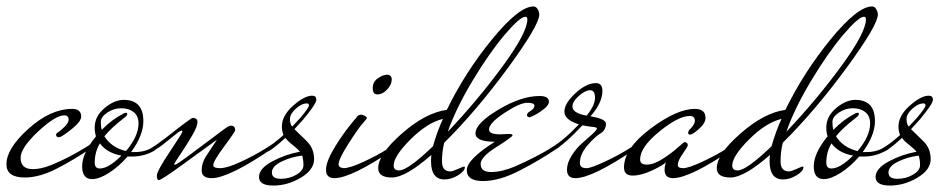

<svg xmlns="http://www.w3.org/2000/svg" viewBox="-34 -537 2956 596"><path d="M133 -28Q181 -48 236 -82L255 -94Q256 -92 256 -86Q256 -80 247 -76Q194 -40 141 -13Q88 14 43 14Q-14 14 -14 -27Q-14 -76 54.5 -137.5Q123 -199 190 -199Q218 -199 218 -175Q218 -161 193 -140Q158 -111 149 -111Q140 -111 140 -119Q140 -122 144 -125Q154 -131 166.5 -143.5Q179 -156 179 -165Q179 -179 166 -179Q138 -179 84 -128.5Q30 -78 30 -47Q30 -12 68 -12Q93 -12 123 -24Z M446 -70Q415 -51 374 -51H362Q335 -20 304.5 -0.5Q274 19 252 19Q221 19 221 -21Q221 -61 264 -114Q260 -125 260 -141Q260 -176 290.5 -201.5Q321 -227 350 -227Q411 -227 411 -161Q411 -117 373 -65H385Q417 -65 440 -80Q443 -83 448 -83Q453 -83 453 -79.5Q453 -76 446 -70ZM350 -185Q355 -187 358 -187Q361 -187 361 -182.5Q361 -178 350 -170Q310 -139 290 -114Q312 -79 357 -68Q396 -114 396 -154Q396 -177 381 -189Q366 -201 342.5 -201Q319 -201 299 -187.5Q279 -174 279 -158.5Q279 -143 282 -134Q313 -166 350 -185ZM276 -92Q260 -65 260 -32Q260 -14 276 -14Q303 -14 343 -54Q298 -62 276 -92Z M433 -76Q452 -87 483 -111Q559 -171 564 -171Q579 -171 579 -158Q579 -145 563.5 -118Q548 -91 528.5 -62Q509 -33 506 -27Q507 -26 510.5 -26Q514 -26 550 -52.5Q586 -79 625 -108.5Q664 -138 671 -142.5Q678 -147 684 -147Q696 -146 696 -133Q696 -128 662 -82.5Q628 -37 628 -24Q628 -15 649.5 -15Q671 -15 713 -34.5Q755 -54 787 -74L819 -94Q820 -92 820 -86Q820 -80 811 -76Q676 16 623 16Q592 16 592 -8Q592 -31 605.5 -52Q619 -73 629 -87.5Q639 -102 639 -103Q593 -70 530 -24Q467 22 459 22Q453 22 453 8Q453 -6 492.5 -65Q532 -124 532 -128Q532 -132 530 -132L520 -127L470 -87Q465 -83 451 -74Q437 -65 433.5 -65Q430 -65 430 -69.5Q430 -74 433 -76Z M852 -109Q804 -65 791 -65Q787 -65 787 -69Q787 -73 790 -76Q814 -89 846 -118Q841 -130 841 -144Q841 -178 876 -209Q911 -240 935 -240Q948 -240 948 -227.5Q948 -215 908 -167Q904 -162 899 -157Q894 -152 888.5 -145.5Q883 -139 880 -136Q885 -131 898 -118.5Q911 -106 919 -98Q941 -76 941 -43Q941 -10 900 14.5Q859 39 814.5 39Q770 39 770 12.5Q770 -14 811 -36Q852 -58 897 -66Q891 -74 874.5 -87Q858 -100 852 -109ZM904 -54Q870 -50 840 -35.5Q810 -21 810 -1.5Q810 18 837.5 18Q865 18 886.5 5Q908 -8 908 -24Q908 -40 904 -54ZM873 -144 899 -172Q925 -203 925 -209.5Q925 -216 919 -216Q902 -216 884 -199.5Q866 -183 866 -167.5Q866 -152 873 -144Z M1167 -305Q1182 -305 1182 -290Q1182 -275 1168 -259.5Q1154 -244 1137 -244Q1123 -244 1123 -263.5Q1123 -283 1139 -294Q1155 -305 1167 -305ZM1073 -173Q1078 -181 1087 -181Q1096 -181 1105 -172Q1105 -168 1092 -154Q1079 -140 1048 -91.5Q1017 -43 1017 -27Q1017 -17 1032 -15Q1052 -15 1094 -34.5Q1136 -54 1168 -74L1200 -94Q1201 -92 1201 -86Q1201 -80 1192 -76Q1057 16 1004 16Q978 16 978 -10Q978 -36 1006.5 -82.5Q1035 -129 1073 -173Z M1345 -94Q1338 -67 1338 -36Q1338 -5 1364 -5Q1371 -5 1387.5 -12.5Q1404 -20 1406.5 -20Q1409 -20 1409 -18Q1409 -6 1388 7Q1367 20 1346 20Q1304 20 1304 -36Q1304 -49 1305 -56Q1225 14 1182.5 14Q1140 14 1140 -15Q1140 -58 1213.5 -122.5Q1287 -187 1353 -196Q1410 -313 1493.5 -415Q1577 -517 1622 -517Q1630 -517 1635 -508.5Q1640 -500 1640 -492Q1640 -459 1542.5 -326Q1445 -193 1345 -94ZM1603 -477Q1603 -485 1597 -485Q1580 -485 1532.5 -429Q1485 -373 1433 -286.5Q1381 -200 1356 -128Q1449 -226 1526 -331Q1603 -436 1603 -477ZM1188 -23Q1188 -8 1205 -8Q1232 -8 1310 -83Q1323 -129 1341 -168Q1292 -156 1240 -104Q1188 -52 1188 -23Z M1502 -97Q1442 -97 1442 -123Q1442 -154 1513 -196.5Q1584 -239 1641 -239Q1670 -239 1670 -221Q1670 -211 1655 -199Q1640 -187 1626 -180Q1612 -173 1610 -173Q1604 -173 1602 -178Q1600 -185 1612.5 -192.5Q1625 -200 1625 -209Q1625 -218 1602.5 -218Q1580 -218 1532 -186.5Q1484 -155 1484 -135Q1484 -120 1519 -120Q1525 -120 1541 -121Q1557 -122 1557 -117Q1557 -112 1507.5 -81Q1458 -50 1458 -28Q1458 -3 1490.5 -3Q1523 -3 1564 -20Q1630 -49 1684 -82L1703 -94Q1704 -92 1704 -86Q1704 -80 1695 -76Q1642 -40 1579 -7.5Q1516 25 1465.5 25Q1415 25 1415 -8.5Q1415 -42 1502 -97Z M1681 -67Q1677 -65 1673.5 -65Q1670 -65 1670 -69Q1670 -73 1673 -76Q1714 -99 1763 -151Q1718 -165 1718 -190.5Q1718 -216 1752 -247.5Q1786 -279 1816 -279Q1836 -279 1836 -255Q1836 -218 1799 -176Q1847 -168 1847 -153Q1847 -133 1829.5 -122.5Q1812 -112 1789 -85Q1766 -58 1766 -31Q1766 -25 1770 -20Q1774 -15 1787 -15Q1800 -15 1842 -34.5Q1884 -54 1916 -74L1948 -94Q1949 -92 1949 -86Q1949 -80 1940 -76Q1805 16 1752 16Q1726 16 1726 -10Q1726 -31 1740.5 -54Q1755 -77 1772.5 -92Q1790 -107 1804.5 -120.5Q1819 -134 1819 -138Q1819 -142 1806.5 -143Q1794 -144 1774 -148Q1719 -89 1681 -67ZM1743 -206Q1743 -186 1787 -178Q1813 -210 1813 -233.5Q1813 -257 1798 -257Q1783 -257 1763 -239.5Q1743 -222 1743 -206Z M2108 -119Q2102 -119 2102 -126L2105 -133Q2123 -150 2123 -162Q2123 -177 2107 -177Q2072 -177 2012.5 -128.5Q1953 -80 1953 -42Q1953 -26 1974 -26Q1995 -26 2022.5 -43.5Q2050 -61 2069.5 -78.5Q2089 -96 2091 -96Q2101 -95 2101 -86Q2101 -82 2085.5 -60Q2070 -38 2070 -25Q2070 -15 2086.5 -15Q2103 -15 2145 -34.5Q2187 -54 2219 -74L2251 -94Q2252 -92 2252 -86Q2252 -80 2243 -76Q2108 16 2055 16Q2029 16 2029 -10Q2029 -21 2033 -33Q2026 -25 1991.5 -8.5Q1957 8 1930 8Q1903 8 1903 -17Q1903 -76 1985 -137.5Q2067 -199 2123 -199Q2156 -199 2156 -171Q2156 -155 2136 -137Q2116 -119 2108 -119Z M2396 -94Q2389 -67 2389 -36Q2389 -5 2415 -5Q2422 -5 2438.5 -12.5Q2455 -20 2457.5 -20Q2460 -20 2460 -18Q2460 -6 2439 7Q2418 20 2397 20Q2355 20 2355 -36Q2355 -49 2356 -56Q2276 14 2233.5 14Q2191 14 2191 -15Q2191 -58 2264.5 -122.5Q2338 -187 2404 -196Q2461 -313 2544.5 -415Q2628 -517 2673 -517Q2681 -517 2686 -508.5Q2691 -500 2691 -492Q2691 -459 2593.5 -326Q2496 -193 2396 -94ZM2654 -477Q2654 -485 2648 -485Q2631 -485 2583.5 -429Q2536 -373 2484 -286.5Q2432 -200 2407 -128Q2500 -226 2577 -331Q2654 -436 2654 -477ZM2239 -23Q2239 -8 2256 -8Q2283 -8 2361 -83Q2374 -129 2392 -168Q2343 -156 2291 -104Q2239 -52 2239 -23Z M2717 -70Q2686 -51 2645 -51H2633Q2606 -20 2575.5 -0.5Q2545 19 2523 19Q2492 19 2492 -21Q2492 -61 2535 -114Q2531 -125 2531 -141Q2531 -176 2561.5 -201.5Q2592 -227 2621 -227Q2682 -227 2682 -161Q2682 -117 2644 -65H2656Q2688 -65 2711 -80Q2714 -83 2719 -83Q2724 -83 2724 -79.5Q2724 -76 2717 -70ZM2621 -185Q2626 -187 2629 -187Q2632 -187 2632 -182.5Q2632 -178 2621 -170Q2581 -139 2561 -114Q2583 -79 2628 -68Q2667 -114 2667 -154Q2667 -177 2652 -189Q2637 -201 2613.5 -201Q2590 -201 2570 -187.5Q2550 -174 2550 -158.5Q2550 -143 2553 -134Q2584 -166 2621 -185ZM2547 -92Q2531 -65 2531 -32Q2531 -14 2547 -14Q2574 -14 2614 -54Q2569 -62 2547 -92Z M2766 -109Q2718 -65 2705 -65Q2701 -65 2701 -69Q2701 -73 2704 -76Q2728 -89 2760 -118Q2755 -130 2755 -144Q2755 -178 2790 -209Q2825 -240 2849 -240Q2862 -240 2862 -227.5Q2862 -215 2822 -167Q2818 -162 2813 -157Q2808 -152 2802.5 -145.5Q2797 -139 2794 -136Q2799 -131 2812 -118.5Q2825 -106 2833 -98Q2855 -76 2855 -43Q2855 -10 2814 14.5Q2773 39 2728.5 39Q2684 39 2684 12.5Q2684 -14 2725 -36Q2766 -58 2811 -66Q2805 -74 2788.5 -87Q2772 -100 2766 -109ZM2818 -54Q2784 -50 2754 -35.5Q2724 -21 2724 -1.5Q2724 18 2751.5 18Q2779 18 2800.5 5Q2822 -8 2822 -24Q2822 -40 2818 -54ZM2787 -144 2813 -172Q2839 -203 2839 -209.5Q2839 -216 2833 -216Q2816 -216 2798 -199.5Q2780 -183 2780 -167.5Q2780 -152 2787 -144Z"/></svg>

Font: Mr De Haviland
Style: Regular
Weight: 400
Designer: Alejandro Paul
Foundry: Alejandro Paul
Version: Version 1.000